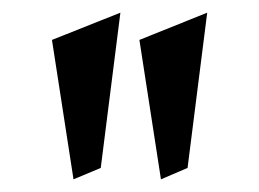

<svg xmlns="http://www.w3.org/2000/svg" viewBox="-20 -732 409 303"><path d="M96 -449 139 -467 170 -712 62 -669ZM234 -449 276 -467 307 -712 200 -669Z"/></svg>

Font: Amita
Style: Regular
Weight: 400
Designer: Eduardo Rodriguez Tunni, Modular Infotech, Brian J. Bonislawsky
Foundry: Eduardo Rodriguez Tunni, Modular Infotech, Brian J. Bonislawsky
Version: Version 1.004